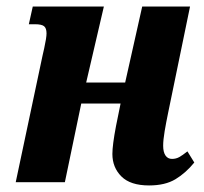

<svg xmlns="http://www.w3.org/2000/svg" viewBox="-20 -556 622 586"><path d="M323 -86Q323 -113 334 -171L348 -240H228L178 0H28L110 -387L115 -409Q122 -441 122 -454Q122 -470 114.5 -476Q107 -482 87 -482H68L80 -536H297L243 -304H362L414 -536H560L493 -211Q487 -182 482.5 -155.5Q478 -129 478 -111Q478 -92 485 -81.5Q492 -71 505 -71Q517 -71 527 -76.5Q537 -82 552 -94L573 -60Q547 -28 515.5 -9Q484 10 435 10Q378 10 350.5 -17.5Q323 -45 323 -86Z"/></svg>

Font: Noto Serif CondExtraBold
Style: Italic
Weight: 800
Width: 3
Italic angle: -12°
Designer: Monotype Design Team
Foundry: Monotype Imaging Inc.
Version: Version 1.001